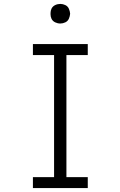

<svg xmlns="http://www.w3.org/2000/svg" viewBox="-20 -960 615 980"><path d="M148 0V-56H256V-679H148V-735H428V-679H319V-56H428V0ZM288 -840Q274 -840 261.5 -846Q249 -852 243 -864Q238 -875 238 -886V-894Q238 -905 243 -916Q249 -928 261.5 -934Q274 -940 288 -940Q301 -940 313.5 -934Q326 -928 331.5 -915.5Q337 -903 338 -890Q337 -877 331.5 -864.5Q326 -852 313.5 -846Q301 -840 288 -840Z"/></svg>

Font: Jozsika Light
Style: Regular
Weight: 300
Monospace: yes
Designer: Belleve Invis
Foundry: Belleve Invis
Version: 2.1.0